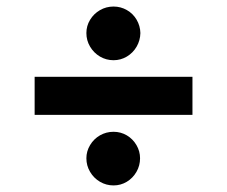

<svg xmlns="http://www.w3.org/2000/svg" viewBox="-20 -647 693 587"><path d="M568.4 -295.9H85.9V-412.1H568.4ZM244.1 -163.1Q244.1 -184.6 255.4 -203.4Q266.6 -222.2 285.6 -233.2Q304.7 -244.1 327.1 -244.1Q349.1 -244.1 367.7 -233.2Q386.2 -222.2 397.2 -203.4Q408.2 -184.6 408.2 -163.1Q408.2 -140.6 397.2 -121.6Q386.2 -102.5 367.7 -91.3Q349.1 -80.1 327.1 -80.1Q304.7 -80.1 285.6 -91.3Q266.6 -102.5 255.4 -121.6Q244.1 -140.6 244.1 -163.1ZM244.1 -545.9Q244.1 -567.9 255.4 -586.4Q266.6 -605 285.6 -616Q304.7 -627 327.1 -627Q349.1 -627 367.9 -616.2Q386.7 -605.5 397.7 -586.7Q408.7 -567.9 409.2 -545.9Q408.7 -523.4 397.7 -504.4Q386.7 -485.4 367.9 -474.1Q349.1 -462.9 327.1 -462.9Q304.7 -462.9 285.6 -474.1Q266.6 -485.4 255.4 -504.4Q244.1 -523.4 244.1 -545.9Z"/></svg>

Font: WEMIX Pretendard
Style: Bold
Weight: 700
Designer: Base glyphs from Inter by Rasmus Andersson; Hangeul glyphs from Noto Sans CJK(Source Han Sans) by Jang Soo-young and Kan
Foundry: Kil Hyung-jin
Version: Version 1.000